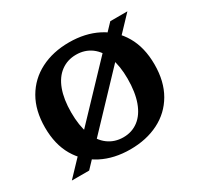

<svg xmlns="http://www.w3.org/2000/svg" viewBox="-118 -668 859 826"><g transform="rotate(-30 311.0 -255.5)"><path d="M311 10Q231 10 169.5 -21.5Q108 -53 73.5 -112Q39 -171 39 -255Q39 -339 73.5 -398.5Q108 -458 169.5 -489.5Q231 -521 311 -521Q391 -521 452.5 -489.5Q514 -458 548.5 -398.5Q583 -339 583 -255Q583 -171 548.5 -111.5Q514 -52 452.5 -21Q391 10 311 10ZM311 -50Q354 -50 386 -74.5Q418 -99 435 -146Q452 -193 452 -260Q452 -323 435 -368Q418 -413 386 -436.5Q354 -460 311 -460Q268 -460 235.5 -436Q203 -412 186 -366Q169 -320 169 -255Q169 -190 186 -144Q203 -98 235.5 -74Q268 -50 311 -50ZM25 0 511 -511H596L111 0Z"/></g></svg>

Font: Montagu Slab 120pt Medium
Style: Regular
Weight: 500
Designer: Florian Karsten
Foundry: Florian Karsten
Version: Version 1.000